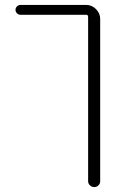

<svg xmlns="http://www.w3.org/2000/svg" viewBox="-20 -540 505 780"><path d="M63 -480Q55 -480 49 -486Q43 -492 43 -500Q43 -508 49 -514Q55 -520 63 -520H330Q353 -520 370 -503Q387 -486 387 -463V196Q387 206 380 213Q373 220 363 220Q353 220 345.5 213Q338 206 338 196V-471Q338 -480 330 -480Z"/></svg>

Font: Rounded Mplus 1c Light
Style: Regular
Weight: 300
Version: Version 1.059.20150529